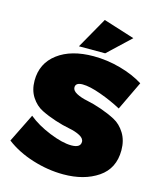

<svg xmlns="http://www.w3.org/2000/svg" viewBox="-135 -1028 934 1130"><g transform="rotate(15 332.0 -463.5)"><path d="M361 -934 551 -874 414 -745H254ZM575 -452Q516 -484 446.5 -509Q377 -534 334 -534Q291 -534 291 -505Q291 -485 318 -470.5Q345 -456 385 -448Q425 -440 472.5 -423.5Q520 -407 560 -386Q600 -365 627 -321.5Q654 -278 654 -218Q654 -107 570 -50Q486 7 359 7Q266 7 171.5 -22.5Q77 -52 8 -105L94 -279Q147 -235 227 -202.5Q307 -170 361 -170Q417 -170 417 -206Q417 -227 390 -241.5Q363 -256 323 -263.5Q283 -271 235.5 -286.5Q188 -302 148 -322Q108 -342 81 -383.5Q54 -425 54 -483Q54 -588 135.5 -649.5Q217 -711 354 -711Q436 -711 517.5 -688.5Q599 -666 659 -628Z"/></g></svg>

Font: MontserratBlack
Style: Regular
Weight: 900
Designer: Julieta Ulanovsky
Foundry: Julieta Ulanovsky
Version: Version 4.000